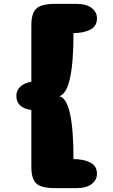

<svg xmlns="http://www.w3.org/2000/svg" viewBox="-20 -820 589 998"><path d="M362 -648Q362 -340 288 -320Q362 -305 362 7Q415 7 449.5 25Q484 43 484 83Q484 116 456 137Q428 158 376 158H268Q195 158 169 134Q143 110 143 48V-248Q65 -259 65 -322Q65 -350 85.5 -369.5Q106 -389 143 -395V-690Q143 -751 169 -775.5Q195 -800 268 -800H376Q428 -800 456 -779Q484 -758 484 -724Q484 -684 449.5 -666Q415 -648 362 -648Z"/></svg>

Font: Coiny 2.0
Style: Regular
Weight: 400
Version: Version 1.001 July 11, 2018